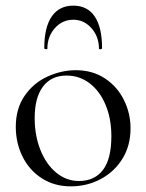

<svg xmlns="http://www.w3.org/2000/svg" viewBox="-20 -648 519 681"><path d="M36 -198Q36 -263 67.5 -308.5Q99 -354 148.5 -376.5Q198 -399 249 -399Q308 -399 352 -370Q396 -341 419.5 -293.5Q443 -246 443 -193Q443 -131 414 -84.5Q385 -38 336.5 -12.5Q288 13 231 13Q173 13 128.5 -15.5Q84 -44 60 -92.5Q36 -141 36 -198ZM375 -165Q375 -227 354.5 -276Q334 -325 298 -352.5Q262 -380 216 -380Q162 -380 132.5 -341Q103 -302 103 -229Q103 -168 123 -117Q143 -66 179 -36Q215 -6 260 -6Q315 -6 345 -45Q375 -84 375 -165ZM137 -477Q137 -551 163.5 -589.5Q190 -628 240 -628Q290 -628 316 -589.5Q342 -551 342 -477Q342 -474 336.5 -473.5Q331 -473 331 -475Q331 -518 304.5 -548Q278 -578 240 -578Q201 -578 174.5 -548Q148 -518 148 -475Q148 -473 142.5 -473.5Q137 -474 137 -477Z"/></svg>

Font: Cormorant
Style: Regular
Weight: 400
Designer: Christian Thalmann (Catharsis Fonts)
Foundry: Catharsis Fonts
Version: Version 4.000